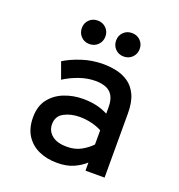

<svg xmlns="http://www.w3.org/2000/svg" viewBox="-131 -824 879 945"><g transform="rotate(20 308.0 -351.5)"><path d="M271 12Q217.5 12 175.2 -7Q133 -26 108.5 -64Q84 -102 84 -159Q84 -218 113.2 -255.2Q142.5 -292.5 188.5 -310.2Q234.5 -328 285 -328Q323.5 -328 355 -321Q386.5 -314 416.5 -298.5V-332Q416.5 -370 403.5 -392Q390.5 -414 367 -423Q343.5 -432 312.5 -432Q270.5 -432 228 -417Q185.5 -402 150.5 -379.5L119.5 -465Q155 -487.5 208.2 -505.2Q261.5 -523 322 -523Q354 -523 388.2 -516Q422.5 -509 451.8 -489.5Q481 -470 498.8 -432.8Q516.5 -395.5 516.5 -335V0H416.5V-42.5Q393 -20.5 357.2 -4.2Q321.5 12 271 12ZM288.5 -79Q332.5 -79 364.2 -97Q396 -115 416.5 -137V-211.5Q394.5 -223.5 364 -231.2Q333.5 -239 300.5 -239Q254 -239 218.8 -220Q183.5 -201 183.5 -159Q183.5 -123.5 211 -101.2Q238.5 -79 288.5 -79ZM221 -592Q194.5 -592 177 -609.8Q159.5 -627.5 159.5 -654Q159.5 -680 177 -697.5Q194.5 -715 221 -715Q247.5 -715 265.2 -697.5Q283 -680 283 -654Q283 -627.5 265.2 -609.8Q247.5 -592 221 -592ZM400.5 -592Q374 -592 356.5 -609.8Q339 -627.5 339 -654Q339 -680 356.5 -697.5Q374 -715 400.5 -715Q427 -715 444.8 -697.5Q462.5 -680 462.5 -654Q462.5 -627.5 444.8 -609.8Q427 -592 400.5 -592Z"/></g></svg>

Font: Overpass Mono SemiBold
Style: Regular
Weight: 600
Monospace: yes
Designer: Delve Withrington, Dave Bailey
Foundry: Delve Fonts LLC
Version: Version 4.000